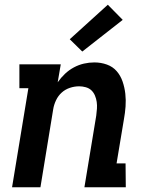

<svg xmlns="http://www.w3.org/2000/svg" viewBox="-20 -792 640 812"><path d="M31 0 100 -419H62V-520H237L224 -444Q238 -464 255 -480Q272 -496 292.5 -507Q313 -518 335 -523Q357 -528 379 -528Q407 -528 432 -519Q457 -510 473.5 -491Q490 -472 498.5 -447Q507 -422 510 -395.5Q513 -369 511 -341.5Q509 -314 504 -287L473 -101H511L512 0H337L387 -303Q389 -318 390 -332.5Q391 -347 389 -361Q387 -375 381.5 -388Q376 -401 366.5 -410Q357 -419 343 -423Q329 -427 315 -427Q295 -427 275.5 -420.5Q256 -414 241 -400.5Q226 -387 217 -368Q208 -349 205 -330L151 0ZM328 -574 275 -626 436 -772 499 -708Z"/></svg>

Font: Iosevka Etoile
Style: Bold Italic
Weight: 700
Italic angle: -9°
Designer: Belleve Invis
Foundry: Belleve Invis
Version: Version 28.1.0; ttfautohint (v1.8.4)